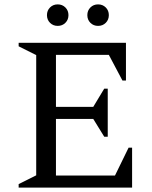

<svg xmlns="http://www.w3.org/2000/svg" viewBox="-20 -855 692 875"><path d="M65 0V-16L145 -56V-604L65 -644V-660H554V-488H538L476 -605H235V-368H405L455 -451H471V-232H455L405 -313H235V-55H504L566 -182H582V0ZM243 -737Q222 -737 208 -751Q194 -765 194 -786Q194 -807 208 -821Q222 -835 243 -835Q264 -835 278 -821Q292 -807 292 -786Q292 -765 278 -751Q264 -737 243 -737ZM427 -737Q406 -737 392 -751Q378 -765 378 -786Q378 -807 392 -821Q406 -835 427 -835Q448 -835 462 -821Q476 -807 476 -786Q476 -765 462 -751Q448 -737 427 -737Z"/></svg>

Font: Spectral SC
Style: Regular
Weight: 400
Designer: Jean-Baptiste Levee
Foundry: Production Type
Version: Version 2.001